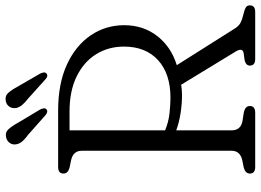

<svg xmlns="http://www.w3.org/2000/svg" viewBox="-142 -784 927 682"><g transform="rotate(-90 321.0 -443.5)"><path d="M572 -465.5Q572 -397.5 533.5 -348Q495 -298.5 430 -278.5L560.5 -72Q569 -58.5 580 -52.5Q591 -46.5 606.5 -43Q628 -38 635.2 -33.2Q642.5 -28.5 642.5 -19Q642.5 0 619 0H452Q428.5 0 428.5 -19Q428.5 -32.5 447 -37.5L472.5 -41Q493 -44.5 479 -68.5L360.5 -263Q352 -261.5 342.8 -260.8Q333.5 -260 323 -260Q293 -260 260 -265Q227 -270 198.5 -280.5V-84Q198.5 -52 230 -45.5L264.5 -40Q285 -34.5 285 -19Q285 0 261 0H68.5Q45 0 45 -19Q45 -34.5 65.5 -40.5L92.5 -46Q126 -53.5 126 -84V-616Q126 -646.5 92.5 -654L65.5 -659.5Q45 -665.5 45 -681Q45 -700 68.5 -700H268.5Q364.5 -700 432.2 -668.8Q500 -637.5 536 -584.2Q572 -531 572 -465.5ZM198.5 -659.5V-320Q228.5 -307.5 260.5 -304.2Q292.5 -301 314 -301Q399.5 -301 447.8 -345Q496 -389 496 -466Q496 -521.5 468.8 -565.2Q441.5 -609 390 -634.2Q338.5 -659.5 266 -659.5ZM354 -843.5 400 -764Q403 -757.5 404 -751.8Q405 -746 401 -742Q392.5 -734 381 -744L311 -807Q298 -817 289.5 -826.8Q281 -836.5 278 -848Q275.5 -862.5 282.5 -873Q289.5 -883.5 302.5 -886Q320.5 -889.5 331.5 -877.2Q342.5 -865 354 -843.5ZM225 -843.5 272.5 -764Q275.5 -758 276.5 -752.2Q277.5 -746.5 274 -742Q265.5 -734.5 253.5 -744L183.5 -806Q170.5 -815.5 161.5 -824.8Q152.5 -834 149.5 -846Q146 -860 153 -870.8Q160 -881.5 172.5 -884.5Q190.5 -889 201.8 -877Q213 -865 225 -843.5Z"/></g></svg>

Font: Fraunces 72pt S100 Light
Style: Regular
Weight: 300
Version: Version 1.000; ttfautohint (v1.8.3)